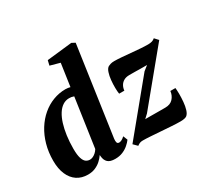

<svg xmlns="http://www.w3.org/2000/svg" viewBox="-164 -1051 1376 1296"><g transform="rotate(-30 524.0 -403.0)"><path d="M451 -111Q449 -94 452.2 -83.2Q455.5 -72.5 469 -72.5Q476.5 -72.5 487 -77.2Q497.5 -82 512.5 -95.5L526 -61.5Q514.5 -45.5 495.2 -28.8Q476 -12 450 -1Q424 10 390.5 10Q351.5 10 333.8 -6.5Q316 -23 313 -54L312 -65.5Q299 -46 280 -28.8Q261 -11.5 235.8 -0.8Q210.5 10 178.5 10Q130 10 94.5 -13.5Q59 -37 39.8 -81.5Q20.5 -126 20.5 -188Q20.5 -255 36.8 -312.8Q53 -370.5 82.2 -417.2Q111.5 -464 150.8 -497.2Q190 -530.5 236.5 -548.2Q283 -566 333 -566Q340.5 -566 352.8 -564.5Q365 -563 370 -561L395.5 -736.5L319.5 -757.5L328.5 -795.5L524 -817L550.5 -803ZM361 -494.5Q350 -498.5 341.5 -499.8Q333 -501 323.5 -501Q296.5 -501 273.8 -486Q251 -471 233.5 -443.2Q216 -415.5 204 -377Q192 -338.5 185.5 -291.2Q179 -244 179 -190.5Q179 -142.5 187.5 -116.2Q196 -90 209.8 -80.5Q223.5 -71 240 -71Q252 -71 263.8 -76.5Q275.5 -82 286.5 -91.8Q297.5 -101.5 306 -115.5ZM892.5 -432Q878 -432 863 -432Q848 -432 832.8 -432.2Q817.5 -432.5 803.2 -432.8Q789 -433 776.5 -433Q764 -433 754 -433Q729 -433 711.5 -423Q694 -413 684.5 -396.2Q675 -379.5 673 -358.5H632.5Q629.5 -375.5 629 -404.2Q628.5 -433 631.5 -464.2Q634.5 -495.5 642.8 -520.5Q651 -545.5 665.5 -554.5Q671 -557.5 683 -561.5Q695 -565.5 712.5 -565.5Q735.5 -565.5 768.5 -563Q801.5 -560.5 837.8 -557Q874 -553.5 908.2 -551Q942.5 -548.5 968 -548.5Q986 -548.5 999.2 -552.5Q1012.5 -556.5 1022 -565.5L1048 -537L728 -148.5L699 -121.5Q718.5 -121.5 738 -121.5Q757.5 -121.5 777.2 -121.2Q797 -121 816.5 -121Q836 -121 855.5 -121Q894.5 -121 916 -144.5Q937.5 -168 941 -201.5H980.5Q982.5 -184 982.8 -154.8Q983 -125.5 980.2 -93.8Q977.5 -62 969.5 -36Q961.5 -10 947 1Q941 5.5 928.5 8.2Q916 11 898 11Q870 11 831.5 8.5Q793 6 751.8 3Q710.5 0 674 -2.5Q637.5 -5 612.5 -5Q600 -5 590 -1.5Q580 2 568.5 11L539.5 -18L856.5 -403.5Z"/></g></svg>

Font: Merriweather 24pt SemiCondensed Black
Style: Italic
Weight: 900
Width: 4
Italic angle: -7.8°
Designer: Eben Sorkin
Foundry: Eben Sorkin
Version: Version 2.101